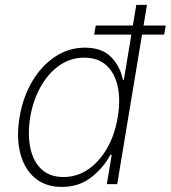

<svg xmlns="http://www.w3.org/2000/svg" viewBox="-20 -747 693 779"><path d="M230.5 11.4Q164.8 11.4 121.8 -24.9Q78.8 -61.1 62.3 -125Q45.8 -188.9 59.3 -271.3Q73.2 -353.7 111 -417.3Q148.8 -480.8 203.8 -517.2Q258.9 -553.6 324.2 -553.6Q394.2 -553.6 431.3 -515.1Q468.4 -476.6 478.3 -423.7H482.6L533 -727.3H576.3L455.6 0H413.4L433.2 -119H427.9Q399.9 -66.4 350.1 -27.5Q300.4 11.4 230.5 11.4ZM237.6 -28.8Q293 -28.8 338.6 -60.4Q384.2 -92 415.3 -147Q446.4 -202.1 457.7 -271.7Q469.5 -341.3 457.7 -395.8Q446 -450.3 411.9 -481.7Q377.8 -513.1 322.1 -513.1Q266.3 -513.1 220.9 -481.4Q175.4 -449.6 144.9 -394.9Q114.3 -340.2 102.6 -271.7Q91.6 -203.1 102.8 -148.1Q114 -93 147.7 -60.9Q181.5 -28.8 237.6 -28.8ZM361.9 -606.5 368.6 -643.5H652.7L646 -606.5Z"/></svg>

Font: Inter Extra Light  BETA
Style: Italic
Weight: 200
Italic angle: 9.39999°
Designer: Rasmus Andersson
Foundry: rsms
Version: Version 3.011;git-f93a4a705